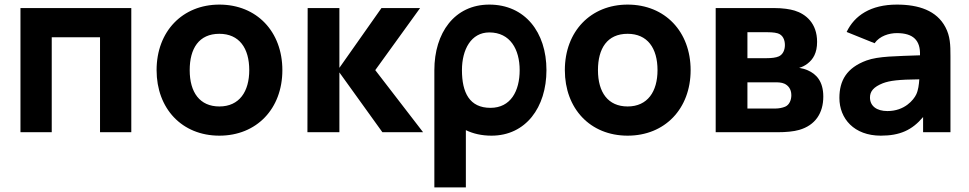

<svg xmlns="http://www.w3.org/2000/svg" viewBox="-20 -575 4214 835"><path d="M69 0H205V-413H415V0H551V-540H69Z M934 15C1096 15 1208 -102 1208 -270C1208 -437 1097 -555 934 -555C774 -555 661 -439 661 -270C661 -103 771 15 934 15ZM805 -270C805 -364 845 -428 934 -428C1020 -428 1064 -366 1064 -270C1064 -177 1021 -112 934 -112C849 -112 805 -173 805 -270Z M1317 0H1456V-260L1643 0H1820L1612 -270L1807 -540H1639L1456 -280V-540H1318Z M2117.5 15C2266.5 15 2356.5 -108 2356.5 -270C2356.5 -435 2263 -555 2108 -555C1956.5 -555 1869 -432 1869 -270V240H2006V-9C2038 6.5 2075 15 2117.5 15ZM1989 -270C1989 -360 2029 -434 2108 -434C2199 -434 2240 -360 2240 -270C2240 -179 2201 -106 2113 -106C2022 -106 1989 -172 1989 -270Z M2709.5 15C2871.5 15 2983.5 -102 2983.5 -270C2983.5 -437 2872.5 -555 2709.5 -555C2549.5 -555 2436.5 -439 2436.5 -270C2436.5 -103 2546.5 15 2709.5 15ZM2580.5 -270C2580.5 -364 2620.5 -428 2709.5 -428C2795.5 -428 2839.5 -366 2839.5 -270C2839.5 -177 2796.5 -112 2709.5 -112C2624.5 -112 2580.5 -173 2580.5 -270Z M3092.5 0H3362.5C3397.5 0 3431.5 -3 3455.5 -10C3525.5 -30 3560.5 -83 3560.5 -155C3560.5 -222 3529.5 -253 3493.5 -269C3482.5 -274 3468.5 -278 3455.5 -280C3467.5 -283 3479.5 -289 3491.5 -298C3516.5 -317 3533.5 -345 3533.5 -393C3533.5 -474 3484.5 -514 3435.5 -529C3415.5 -535 3385.5 -540 3345.5 -540H3092.5ZM3230.5 -103V-217H3352.5C3361.5 -217 3378.5 -217 3391.5 -211C3406.5 -204 3421.5 -189 3421.5 -161C3421.5 -141 3413.5 -119 3394.5 -111C3382.5 -106 3366.5 -103 3352.5 -103ZM3230.5 -322V-435H3313.5C3319.5 -435 3347.5 -435 3362.5 -430C3384.5 -423 3393.5 -402 3393.5 -379C3393.5 -357 3384.5 -338 3367.5 -330C3354.5 -324 3334.5 -322 3313.5 -322Z M3662 -436 3783.5 -387C3806 -419 3847 -431 3880.5 -431C3951 -431 3983.5 -400 3981 -334.5C3879 -330.5 3800.5 -331 3748.5 -312C3661.5 -280 3630.5 -224 3630.5 -149C3630.5 -59 3694.5 15 3810.5 15C3893.5 15 3946.5 -9 3994.5 -66V0H4113.5V-330C4113.5 -380 4112.5 -417.5 4091.5 -457C4053.5 -529 3975.5 -555 3880.5 -555C3766.5 -555 3696 -507.5 3662 -436ZM3763.5 -151C3763.5 -178 3779.5 -197 3819.5 -213C3850.5 -224.5 3887 -229 3978 -230C3976.5 -207.5 3973.5 -182.5 3964.5 -164C3953.5 -141 3914.5 -92 3839.5 -92C3792.5 -92 3763.5 -114 3763.5 -151Z"/></svg>

Font: Eudonet ExtraBold
Style: Regular
Weight: 800
Designer: Mikhail Sharanda
Foundry: Mikhail Sharanda
Version: Version 4.503;Glyphs 3.1.2 (3151)